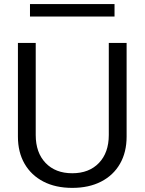

<svg xmlns="http://www.w3.org/2000/svg" viewBox="-20 -915 713 947"><path d="M336.4 11.7Q254.4 11.7 194.3 -19.3Q134.3 -50.3 101.3 -107.2Q68.4 -164.1 68.4 -241.2V-703.1H156.2V-249Q156.2 -162.1 204.8 -111.3Q253.4 -60.5 336.4 -60.5Q419.4 -60.5 468 -111.3Q516.6 -162.1 516.6 -249V-703.1H604.5V-241.2Q604.5 -164.1 571.8 -107.2Q539.1 -50.3 478.8 -19.3Q418.5 11.7 336.4 11.7ZM127.9 -833.5V-895H544.9V-833.5Z"/></svg>

Font: Schibsted Grotesk
Style: Regular
Weight: 400
Designer: Bakken & Baeck AS, Henrik Kongsvoll
Foundry: Schibsted ASA
Version: Version 1.100; ttfautohint (v1.8.4.7-5d5b);gftools[0.9.25]